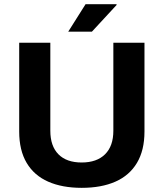

<svg xmlns="http://www.w3.org/2000/svg" viewBox="-20 -892 788 924"><path d="M373.2 12Q279.3 12 211.8 -17.8Q144.3 -47.5 108.3 -108.1Q72.4 -168.7 72.4 -259V-686.4H222.2V-262.8Q222.2 -189 261.2 -149.5Q300.2 -110 373 -110Q445.7 -110 485.6 -149.5Q525.5 -189 525.5 -262.8V-686.4H675.3V-259Q675.3 -168.7 639.1 -108.1Q602.9 -47.5 535.4 -17.8Q467.9 12 373.2 12ZM308.3 -739.5 391.7 -871.7H540.3L541.5 -868.5L422.2 -739.5Z"/></svg>

Font: Archivo Variable SemiBold
Style: Regular
Weight: 600
Designer: Hector Gatti
Foundry: Omnibus-Type
Version: Version 2.001